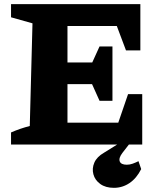

<svg xmlns="http://www.w3.org/2000/svg" viewBox="-20 -694 767 922"><path d="M595 -242H663V0H33V-58Q56 -68 78 -75.5Q100 -83 123 -89L136 -582L33 -611V-674H654V-452H585L541 -569H229L304 -644V-394H423L458 -471H520V-210H458L422 -290H304V-30L229 -105H548ZM527 208Q487 208 461.5 189.5Q436 171 428.5 143Q421 115 433 87Q445 59 480 39L586 -27H620L568 40Q549 65 555 81Q561 97 589 97Q603 97 617 92Q631 87 645 80L658 118Q636 162 602 185Q568 208 527 208Z"/></svg>

Font: Piazzolla Thin Black
Style: Regular
Weight: 900
Version: Version 2.005